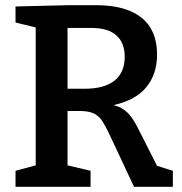

<svg xmlns="http://www.w3.org/2000/svg" viewBox="-20 -722 704 742"><path d="M587 -81 648 -62V0H498L407 -194Q386 -239 372.5 -258Q359 -277 338 -285.5Q317 -294 278 -293H241V-83L330 -62V0H40V-62L118 -83V-616L40 -635V-697L246 -702H350Q467 -702 527 -653.5Q587 -605 587 -512Q587 -435 545 -384.5Q503 -334 419 -316Q453 -307 473.5 -286Q494 -265 513 -227ZM307 -379Q383 -379 422.5 -410.5Q462 -442 462 -503Q462 -556 430 -585Q398 -614 334 -614H241V-379Z"/></svg>

Font: Bitter Pro SemiBold
Style: Regular
Weight: 600
Designer: Sol Matas, and Bitter project Authors
Foundry: Sol Matas
Version: Version 1.010